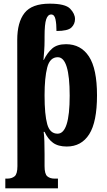

<svg xmlns="http://www.w3.org/2000/svg" viewBox="-20 -787 584 1047"><path d="M9 240H296V187H277Q253 187 238 174.5Q223 162 223 119V53Q223 18 222 -16Q221 -50 218 -68H223Q241 -29 269 -8.5Q297 12 344 12Q424 12 466.5 -55Q509 -122 509 -267Q509 -412 465 -479Q421 -546 340 -546Q291 -546 264 -522Q237 -498 219 -460H217Q219 -482 221 -510.5Q223 -539 223 -565V-588Q223 -656 232 -682Q241 -708 259 -708Q277 -708 282.5 -682Q288 -656 288 -618Q350 -618 369.5 -637Q389 -656 389 -683Q389 -712 362.5 -739.5Q336 -767 251 -767Q154 -767 114 -716.5Q74 -666 74 -569L75 119Q75 162 59.5 174.5Q44 187 20 187H9ZM294 -58Q252 -58 237.5 -110Q223 -162 223 -267Q223 -363 237.5 -419Q252 -475 295 -475Q360 -475 360 -265Q360 -58 294 -58Z"/></svg>

Font: Noto Serif ExtraCondensed Extra
Style: Regular
Weight: 800
Width: 3
Designer: Monotype Design Team
Foundry: Monotype Imaging Inc.
Version: Version 1.002